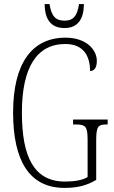

<svg xmlns="http://www.w3.org/2000/svg" viewBox="-20 -908 556 938"><path d="M295 -771C361 -771 389 -815 390 -888H366C357 -826 335 -807 295 -807C253 -807 231 -828 222 -888H198C199 -814 228 -771 295 -771ZM295 10C359 10 404 -2 450 -29V-223C450 -292 460 -300 502 -300H506V-324H337V-300H347C397 -300 408 -292 408 -225V-43C384 -28 344 -21 298 -21C146 -21 87 -141 87 -358C87 -579 160 -693 299 -693C390 -693 420 -632 420 -561C440 -561 453 -576 453 -611C453 -664 403 -724 300 -724C138 -724 44 -601 44 -358C44 -124 123 10 295 10Z"/></svg>

Font: Noto Serif Tamil ExtraCondensed ExtraLight
Style: Regular
Weight: 200
Width: 2
Designer: Indian Type Foundry, Tom Grace, and the Monotype Design Team
Foundry: Monotype Imaging Inc.
Version: Version 2.004